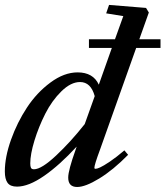

<svg xmlns="http://www.w3.org/2000/svg" viewBox="-23 -745 671 778"><path d="M45.9 11.2Q18.6 11.2 7.6 -4.2Q-3.4 -19.5 -3.4 -50.3Q-3.4 -108.4 21.5 -178.5Q46.4 -248.5 86.2 -309.1Q126 -369.6 181.4 -410.6Q236.8 -451.7 291.5 -451.7Q354.5 -451.7 377.4 -401.9L430.2 -550.8H337.4V-585.9H442.9L476.6 -679.7L407.2 -690.9L418.9 -725.1L568.8 -712.9L580.1 -694.3L541.5 -585.9H627.4V-550.8H528.8L382.3 -138.7Q359.4 -77.1 359.4 -64.9Q359.4 -61 364.3 -61Q370.1 -61 382.8 -66.7Q395.5 -72.3 422.4 -90.3Q449.2 -108.4 481 -135.7L496.1 -117.7Q435.1 -55.7 378.9 -21.5Q322.8 12.7 289.6 12.7Q253.4 12.7 253.4 -25.4Q253.4 -54.7 283.7 -139.2L287.6 -150.9Q218.3 -75.7 155.5 -32.2Q92.8 11.2 45.9 11.2ZM99.6 -82.5Q99.6 -70.8 102.5 -64.9Q105.5 -59.1 114.7 -59.1Q145 -59.1 204.3 -114.7Q263.7 -170.4 320.3 -242.2L360.8 -355.5Q345.2 -412.6 301.3 -412.6Q264.2 -412.6 225.8 -375Q187.5 -337.4 160.6 -284.4Q133.8 -231.4 116.7 -175.8Q99.6 -120.1 99.6 -82.5Z"/></svg>

Font: Elstob 10pt SemiBold
Style: Italic
Weight: 600
Italic angle: -20°
Designer: Peter S. Baker
Version: Version 1.015